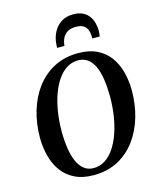

<svg xmlns="http://www.w3.org/2000/svg" viewBox="-143 -1093 984 1201"><g transform="rotate(-15 349.0 -492.0)"><path d="M313.5 10.5Q243 10.5 192.2 -14.2Q141.5 -39 109.8 -82.2Q78 -125.5 63 -182Q48 -238.5 47.5 -302Q47.5 -392.5 71.5 -473.8Q95.5 -555 142.2 -617.8Q189 -680.5 257.5 -716.5Q326 -752.5 414.5 -752.5Q485.5 -752.5 536 -727.8Q586.5 -703 618 -659.8Q649.5 -616.5 664.2 -560.8Q679 -505 679.5 -443Q680 -352 656.2 -270.2Q632.5 -188.5 585.8 -125.2Q539 -62 470.8 -25.8Q402.5 10.5 313.5 10.5ZM325 -32.5Q364.5 -32.5 398 -53.8Q431.5 -75 457.5 -113.5Q483.5 -152 501.5 -203.2Q519.5 -254.5 528.8 -315.2Q538 -376 538 -442Q537.5 -501 530.2 -550Q523 -599 507 -634.5Q491 -670 465.2 -689.5Q439.5 -709 402.5 -709Q362.5 -709 329 -688Q295.5 -667 269.5 -629Q243.5 -591 225.5 -540Q207.5 -489 198.2 -428.8Q189 -368.5 189 -303Q189.5 -243 197.2 -193.5Q205 -144 221.2 -108Q237.5 -72 263 -52.2Q288.5 -32.5 325 -32.5ZM447.5 -995Q485 -995 510 -982.2Q535 -969.5 549.5 -948.8Q564 -928 570.2 -903Q576.5 -878 576.5 -853.5Q576.5 -843 575.2 -834.2Q574 -825.5 572.5 -818H524.5Q524.5 -822 524.8 -826.8Q525 -831.5 524.5 -838Q523.5 -859 516 -876.5Q508.5 -894 491.2 -904.5Q474 -915 443 -915Q407.5 -915 386.5 -900.8Q365.5 -886.5 355.8 -864.2Q346 -842 344.5 -818H297Q297 -824.5 297.2 -830Q297.5 -835.5 298 -842.5Q301.5 -885 319.8 -919.5Q338 -954 370 -974.5Q402 -995 447.5 -995Z"/></g></svg>

Font: Merriweather 72pt SemiBold
Style: Italic
Weight: 600
Italic angle: -7.8°
Version: Version 2.101